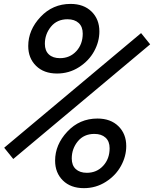

<svg xmlns="http://www.w3.org/2000/svg" viewBox="-20 -947 784 977"><path d="M460.3 -265.6Q406.9 -265.6 376 -227.9Q345.1 -190.1 345.1 -140.6Q345.1 -105.5 365.6 -86.6Q386.1 -67.7 421.9 -67.7Q472 -67.7 504.9 -103.2Q537.8 -138.7 537.8 -192.7Q537.8 -227.9 516.9 -246.7Q496.1 -265.6 460.3 -265.6ZM475.9 -343.8Q543 -343.8 582.7 -304.7Q622.4 -265.6 622.4 -203.8Q622.4 -151.7 595.7 -102.9Q569 -54 518.6 -21.8Q468.1 10.4 406.9 10.4Q339.8 10.4 300.1 -28.6Q260.4 -67.7 260.4 -129.6Q260.4 -210.9 322.6 -277.3Q384.8 -343.8 475.9 -343.8ZM47.5 -138 1.3 -195.3 697.9 -778.6 744.1 -721.4ZM323.6 -849Q270.2 -849 239.3 -811.2Q208.3 -773.4 208.3 -724Q208.3 -688.8 228.8 -669.9Q249.3 -651 285.2 -651Q335.3 -651 368.2 -686.5Q401 -722 401 -776Q401 -811.2 380.2 -830.1Q359.4 -849 323.6 -849ZM339.2 -927.1Q406.2 -927.1 446 -888Q485.7 -849 485.7 -787.1Q485.7 -735 459 -686.2Q432.3 -637.4 381.8 -605.1Q331.4 -572.9 270.2 -572.9Q203.1 -572.9 163.4 -612Q123.7 -651 123.7 -712.9Q123.7 -794.3 185.9 -860.7Q248 -927.1 339.2 -927.1Z"/></svg>

Font: Monoid
Style: Italic
Weight: 400
Width: 4
Italic angle: -11°
Monospace: yes
Version: Version 0.61